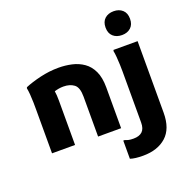

<svg xmlns="http://www.w3.org/2000/svg" viewBox="-175 -973 1351 1379"><g transform="rotate(-20 501.0 -284.0)"><path d="M840 -626Q798 -626 772 -649.5Q746 -673 746 -717Q746 -761 772 -784.5Q798 -808 840 -808Q881 -808 907 -784.5Q933 -761 933 -717Q933 -673 907 -649.5Q881 -626 840 -626ZM76 0V-338Q76 -358 75.5 -389.5Q75 -421 72.5 -451.5Q70 -482 66 -500L69 -508Q119 -529 188.5 -545.5Q258 -562 329 -562Q381 -562 430 -551Q479 -540 518.5 -512.5Q558 -485 581 -436Q604 -387 604 -312V0H428V-306Q428 -376 396.5 -399.5Q365 -423 316 -423Q297 -423 280 -420Q263 -417 247 -412Q252 -383 252 -340V0ZM686 240Q655 240 630.5 237Q606 234 588 228V89H599Q613 95 626.5 98Q640 101 663 101Q707 101 730 79.5Q753 58 753 11V-380Q753 -400 752 -430.5Q751 -461 748.5 -491Q746 -521 742 -539L745 -547H929V0Q929 122 863 181Q797 240 686 240Z"/></g></svg>

Font: Kufam
Style: Bold
Weight: 700
Designer: Wael Morcos, Artur Schmal
Foundry: Original Type
Version: Version 1.300; ttfautohint (v1.8.3)